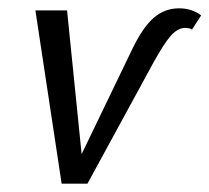

<svg xmlns="http://www.w3.org/2000/svg" viewBox="-20 -441 503 461"><path d="M463 -404 441 -370Q436 -374 423 -374Q406 -373 390 -355Q374 -337 348 -290L190 0H128L65 -416H141L176 -71L299 -326Q324 -377 350 -399Q376 -421 410 -421Q441 -421 463 -404Z"/></svg>

Font: Ysabeau Medium
Style: Italic
Weight: 500
Italic angle: -12°
Designer: Christian Thalmann (Catharsis Fonts)
Version: Version 0.003